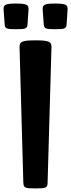

<svg xmlns="http://www.w3.org/2000/svg" viewBox="-48 -1050 397 1070"><path d="M61 -784.7Q60.5 -797.4 63.5 -805.2Q66.4 -813 75.9 -817.4Q85.4 -821.8 103 -823.5Q120.6 -825.2 149.9 -825.2Q178.7 -825.2 196.3 -823.5Q213.9 -821.8 223.4 -817.4Q232.9 -813 236.1 -805.2Q239.3 -797.4 238.8 -784.7L217.3 -33.2Q217.3 -22 215.1 -15.4Q212.9 -8.8 205.8 -5.4Q198.7 -2 185.5 -1Q172.4 0 149.9 0Q127.4 0 114 -1Q100.6 -2 93.8 -5.4Q86.9 -8.8 84.7 -15.4Q82.5 -22 82 -33.2ZM259.3 -887.2Q238.8 -887.2 226.6 -888.2Q214.4 -889.2 207.8 -892.1Q201.2 -895 198.7 -900.4Q196.3 -905.8 195.8 -915L189.9 -994.6Q189 -1004.9 191.2 -1012Q193.4 -1019 200.7 -1022.9Q208 -1026.9 221.9 -1028.6Q235.8 -1030.3 259.3 -1030.3Q282.7 -1030.3 296.6 -1028.6Q310.5 -1026.9 317.9 -1022.9Q325.2 -1019 327.1 -1012Q329.1 -1004.9 328.6 -994.6L323.2 -915Q322.8 -905.8 320.3 -900.4Q317.9 -895 311.3 -892.1Q304.7 -889.2 292.2 -888.2Q279.8 -887.2 259.3 -887.2ZM41.5 -887.2Q21 -887.2 8.8 -888.2Q-3.4 -889.2 -10 -892.1Q-16.6 -895 -19 -900.4Q-21.5 -905.8 -22 -915L-27.8 -994.6Q-28.8 -1004.9 -26.6 -1012Q-24.4 -1019 -17.1 -1022.9Q-9.8 -1026.9 4.2 -1028.6Q18.1 -1030.3 41.5 -1030.3Q64.9 -1030.3 78.9 -1028.6Q92.8 -1026.9 100.1 -1022.9Q107.4 -1019 109.4 -1012Q111.3 -1004.9 110.8 -994.6L105.5 -915Q105 -905.8 102.5 -900.4Q100.1 -895 93.5 -892.1Q86.9 -889.2 74.5 -888.2Q62 -887.2 41.5 -887.2Z"/></svg>

Font: Denk One
Style: Regular
Weight: 400
Designer: Irina Smirnova
Foundry: Irina Smirnova
Version: Version 1.002